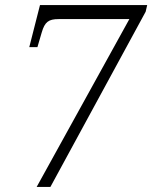

<svg xmlns="http://www.w3.org/2000/svg" viewBox="-20 -734 598 754"><path d="M124 0H178L552 -688L558 -714H137L95 -549H127L144 -607C156 -648 171 -659 210 -659H488Z"/></svg>

Font: Noto Serif Tamil Light
Style: Italic
Weight: 300
Italic angle: -12°
Designer: Indian Type Foundry, Tom Grace, and the Monotype Design Team
Foundry: Monotype Imaging Inc.
Version: Version 2.003